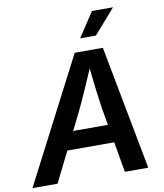

<svg xmlns="http://www.w3.org/2000/svg" viewBox="-124 -1029 945 1109"><g transform="rotate(-10 348.5 -474.0)"><path d="M-24.4 0 351.6 -727.5H516.6L654.8 0H517.6L451.7 -378.9Q442.9 -435.5 433.8 -509.3Q424.8 -583 415 -677.2H444.3Q404.8 -585.4 372.6 -511.7Q340.3 -438 311.5 -378.9L122.6 0ZM154.3 -178.7 171.9 -284.2H552.7L535.2 -178.7ZM397 -804.2 491.7 -947.8H615.2L489.3 -804.2Z"/></g></svg>

Font: Inter 18pt SemiBold
Style: Italic
Weight: 600
Italic angle: -9.3988°
Designer: Rasmus Andersson
Foundry: rsms
Version: Version 4.001;git-66647c0bb